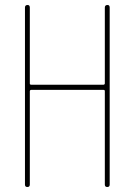

<svg xmlns="http://www.w3.org/2000/svg" viewBox="-20 -750 540 770"><path d="M80.1 -9.8V-719.7Q80.1 -729.5 89.8 -730Q99.6 -730.5 99.6 -719.7V-415Q99.6 -410.2 105.5 -410.2H394.5Q399.4 -410.2 400.4 -415V-719.7Q400.4 -729.5 410.2 -730Q419.9 -730.5 419.9 -719.7V-9.8Q419.9 0 410.2 0Q400.4 0 400.4 -9.8V-384.8Q400.4 -389.6 394.5 -389.6H105.5Q100.6 -389.6 99.6 -384.8V-9.8Q99.6 0 89.8 0Q80.1 0 80.1 -9.8Z"/></svg>

Font: Rounded Mgen+ 1m thin
Style: Regular
Weight: 100
Designer: [Source Han Sans]
Ryoko NISHIZUKA  (kana & ideographs); Paul D. Hunt (Latin, Greek & Cyrillic); Wenlong ZHANG  (bopomofo
Version: Version 1.059.20150602